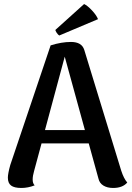

<svg xmlns="http://www.w3.org/2000/svg" viewBox="-20 -919 656 952"><path d="M611 -14Q588 13 541 13Q512 13 492.5 1Q473 -11 468 -34L420 -208H186L149 -71Q142 -47 142 -29Q142 -9 152 0Q119 13 86 13Q51 13 35 1Q19 -11 19 -38Q19 -58 31 -101L231 -694Q285 -711 332 -711Q386 -711 398 -671L581 -73Q594 -33 611 -14ZM401 -274 301 -638 203 -274ZM274 -743Q268 -746 261 -756.5Q254 -767 255 -771L397 -899Q414 -891 436 -867.5Q458 -844 466 -824Z"/></svg>

Font: Arima Madurai ExtraBold
Style: Regular
Weight: 800
Designer: Joana Correia and Natanael Gama
Foundry: NDISCOVER
Version: Version 1.020